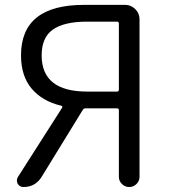

<svg xmlns="http://www.w3.org/2000/svg" viewBox="-20 -752 683 772"><path d="M450.2 -383.8Q458 -383.8 458 -391.6V-657.2Q458 -665 450.2 -665H330.1Q238.3 -665 192.9 -633.3Q147.5 -601.6 147.5 -529.3Q147.5 -383.8 330.1 -383.8ZM317.4 -732.4H483.4Q506.8 -732.4 523.9 -715.3Q541 -698.2 541 -674.8V-41Q541 -24.4 528.8 -12.2Q516.6 0 499.5 0Q482.4 0 470.2 -12.2Q458 -24.4 458 -41V-308.6Q458 -316.4 450.2 -316.4H323.2Q316.4 -316.4 312.5 -309.6L147.5 -41Q122.1 0 74.2 0Q58.6 0 50.8 -13.7Q47.9 -20.5 47.9 -26.4Q47.9 -33.2 51.8 -40L229.5 -318.4Q233.4 -325.2 225.6 -327.1Q150.4 -344.7 107.4 -395.5Q64.5 -446.3 64.5 -529.3Q64.5 -732.4 317.4 -732.4Z"/></svg>

Font: Gen Jyuu Gothic P Normal
Style: Regular
Weight: 300
Designer: [Source Han Sans]
Ryoko NISHIZUKA  (kana & ideographs); Paul D. Hunt (Latin, Greek & Cyrillic); Wenlong ZHANG  (bopomofo
Version: Version 1.002.20150607